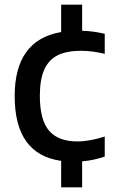

<svg xmlns="http://www.w3.org/2000/svg" viewBox="-20 -684 493 824"><path d="M151 -273.5Q151 -168.5 190.8 -122.8Q230.5 -77 312 -77Q363.5 -77 429.5 -98V-12Q383 4 332.5 8.5V120H242.5V6.5Q43 -21.5 43 -271.5Q43 -512.5 242.5 -546.5V-664H332.5V-552Q381 -550.5 429.5 -539V-453Q375 -466 327.5 -466Q266 -466 227.5 -446.8Q189 -427.5 170 -385.2Q151 -343 151 -273.5Z"/></svg>

Font: Encode Sans Medium
Style: Regular
Weight: 500
Designer: Multiple Designers
Foundry: Impallari Type
Version: Version 2.000